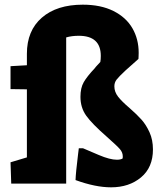

<svg xmlns="http://www.w3.org/2000/svg" viewBox="-20 -785 688 821"><path d="M303 -15Q304 -46 314 -127L317 -151H335L403 -122Q450 -102 480 -102Q495 -102 504 -107Q505 -110 505 -116Q505 -133 493 -147Q481 -161 437 -200Q373 -256 348.5 -290.5Q324 -325 324 -371Q324 -409 338 -433.5Q352 -458 385 -493Q390 -500 396.5 -506.5Q403 -513 409 -520Q411 -531 411 -546Q411 -632 317 -632Q287 -632 263 -625V0H28L25 -91L95 -112V-403L25 -404V-502L95 -506V-555Q95 -654 159 -709.5Q223 -765 334 -765Q411 -765 465 -738Q519 -711 546 -664.5Q573 -618 573 -559Q573 -548 572.5 -542Q572 -536 572 -533L517 -484Q488 -457 478.5 -444.5Q469 -432 469 -416Q469 -392 485 -371.5Q501 -351 534 -323Q566 -295 585.5 -273Q605 -251 619.5 -219Q634 -187 634 -146Q634 -69 583 -26.5Q532 16 455 16Q388 16 303 -15Z"/></svg>

Font: Suez One
Style: Regular
Weight: 400
Designer: Michal Sahar
Foundry: Hagilda
Version: Version 1.001